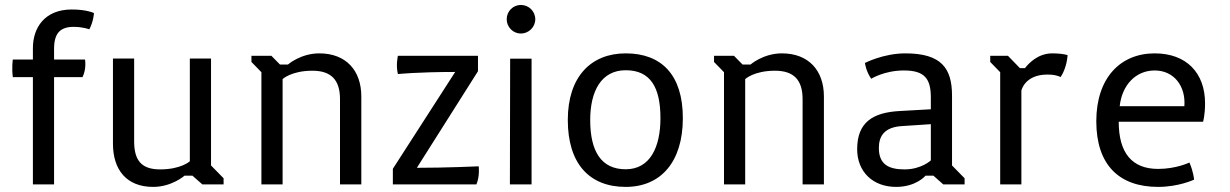

<svg xmlns="http://www.w3.org/2000/svg" viewBox="-20 -731 4874 761"><path d="M110.4 0H194.3V-425.3H307.1C323.7 -459.5 316.9 -495.1 316.9 -495.1H194.3V-537.6C194.3 -599.1 218.8 -624.5 271.5 -624.5C310.1 -624.5 334 -614.7 334 -614.7C350.6 -645.5 352.5 -679.2 352.5 -679.2C352.5 -679.2 324.7 -693.4 264.2 -693.4C157.7 -693.4 110.4 -621.6 110.4 -540.5V-495.1H30.8C30.8 -495.1 25.9 -463.4 30.8 -425.3H110.4Z M427.7 -161.6C427.7 -57.6 481.9 9.8 586.9 9.8C661.1 9.8 711.4 -34.7 711.4 -34.7H742.7L782.2 0H866.2V-24.4L816.4 -75.2V-499H732.4V-91.8C732.4 -91.8 697.8 -59.6 614.7 -59.6C540.5 -59.6 511.7 -95.2 511.7 -170.9V-499H427.7Z M1016.1 0H1100.1V-417.5C1100.1 -417.5 1134.8 -450.7 1218.3 -450.7C1292 -450.7 1327.6 -414.6 1327.6 -338.4V0H1412.1V-348.6C1412.1 -452.6 1350.6 -519.5 1245.6 -519.5C1171.4 -519.5 1121.1 -475.1 1121.1 -475.1H1089.8L1055.7 -509.8H976.6V-485.4L1016.1 -444.8Z M1537.1 0H1868.2C1882.3 -32.7 1877.4 -71.8 1877.4 -71.8C1877.4 -71.8 1749.5 -65.9 1632.3 -65.9L1874.5 -448.7V-509.8H1557.1C1557.1 -509.8 1548.3 -473.1 1557.1 -437.5C1557.1 -437.5 1635.7 -445.8 1784.2 -445.8L1537.1 -62Z M2044.4 -598.1C2075.7 -598.1 2101.6 -623.5 2101.6 -654.8C2101.6 -686.5 2075.7 -711.4 2044.4 -711.4C2013.7 -711.4 1988.3 -686.5 1988.3 -654.8C1988.3 -623.5 2013.7 -598.1 2044.4 -598.1ZM2001 0H2086.9V-498.5H2002Z M2230.5 -255.4C2230.5 -83 2315.4 9.8 2460 9.8C2599.6 9.8 2686.5 -89.8 2686.5 -262.7C2686.5 -434.6 2601.6 -519.5 2460 -519.5C2323.2 -519.5 2230.5 -427.7 2230.5 -255.4ZM2319.3 -255.4C2319.3 -369.1 2362.8 -452.6 2460 -452.6C2557.1 -452.6 2597.7 -386.2 2597.7 -262.7C2597.7 -148.4 2557.1 -60.1 2460 -60.1C2362.8 -60.1 2319.3 -131.3 2319.3 -255.4Z M2849.6 0H2933.6V-417.5C2933.6 -417.5 2968.3 -450.7 3051.8 -450.7C3125.5 -450.7 3161.1 -414.6 3161.1 -338.4V0H3245.6V-348.6C3245.6 -452.6 3184.1 -519.5 3079.1 -519.5C3004.9 -519.5 2954.6 -475.1 2954.6 -475.1H2923.3L2889.2 -509.8H2810.1V-485.4L2849.6 -444.8Z M3377.4 -139.6C3377.4 -51.3 3438.5 9.8 3531.7 9.8C3611.8 9.8 3648.4 -34.7 3648.4 -34.7H3679.7L3718.8 0H3803.2V-24.4L3753.4 -75.2V-351.6C3753.4 -460 3711.9 -519.5 3568.4 -519.5C3481.4 -519.5 3408.2 -481.4 3408.2 -481.4C3408.2 -481.4 3412.1 -448.7 3433.1 -418.9C3433.1 -418.9 3485.4 -451.7 3562.5 -451.7C3643.6 -451.7 3669.4 -420.4 3669.4 -344.7V-297.9L3546.4 -291C3439.5 -285.2 3377.4 -246.6 3377.4 -139.6ZM3463.4 -144.5C3463.4 -191.9 3485.4 -227.5 3556.6 -231.4L3669.4 -238.8V-95.2C3669.4 -95.2 3631.8 -59.6 3565.4 -59.6C3503.9 -59.6 3463.4 -78.1 3463.4 -144.5Z M3944.3 0H4028.3V-372.1C4028.3 -372.1 4041.5 -435.5 4131.3 -435.5C4154.3 -435.5 4168 -432.6 4184.1 -425.8C4209.5 -464.4 4211.4 -512.7 4211.4 -512.7C4194.8 -517.6 4170.9 -519.5 4150.4 -519.5C4093.8 -519.5 4056.2 -479 4042.5 -460.9H4022.5L3975.1 -509.8H3904.8V-485.4L3944.3 -444.8Z M4325.2 -250.5C4325.2 -78.1 4415 9.8 4570.3 9.8C4652.3 9.8 4712.9 -19 4712.9 -19C4712.9 -19 4710.4 -50.3 4694.3 -86.9C4694.3 -86.9 4642.6 -61.5 4570.3 -61.5C4466.8 -61.5 4414.1 -124.5 4414.1 -248.5H4748.5C4748.5 -248.5 4756.3 -275.4 4756.3 -321.3C4756.3 -442.9 4681.6 -519.5 4556.6 -519.5C4420.9 -519.5 4325.2 -422.4 4325.2 -250.5ZM4418 -310.1C4427.2 -395 4482.4 -451.7 4556.6 -451.7C4634.3 -451.7 4680.2 -388.2 4674.3 -310.1Z"/></svg>

Font: Basic
Style: Regular
Weight: 400
Designer: Magnus Gaarde
Foundry: Magnus Gaarde
Version: Version 1.001